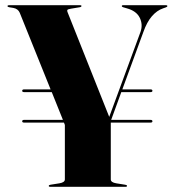

<svg xmlns="http://www.w3.org/2000/svg" viewBox="-20 -720 666 740"><path d="M65.5 -252.5Q65.5 -258 73 -258H222.5L179.5 -365H73Q65.5 -365 65.5 -370Q65.5 -375.5 73 -375.5H175L56 -671Q49.5 -686 31.5 -689.5L16 -692Q9 -693 9 -696.5Q9 -700 14.5 -700H288.5Q294 -700 294 -697Q294 -693 286.5 -692L253.5 -686.5Q241.5 -684.5 239.8 -681.8Q238 -679 240 -674L401 -269.5L521.5 -597Q531.5 -625.5 518.5 -651.8Q505.5 -678 468.5 -688L455 -692Q449.5 -693.5 449.5 -696.5Q449.5 -700 454 -700H620Q625 -700 625 -696.5Q625 -693.5 619 -691.5L609 -688Q585 -680 565.5 -657.5Q546 -635 532.5 -596.5L451.5 -375.5H560Q567.5 -375.5 567.5 -370Q567.5 -365 560 -365H447.5L408.5 -258H560Q567.5 -258 567.5 -252.5Q567.5 -247.5 560 -247.5H407V-28.5Q407 -17 428 -13.5L462.5 -8Q469.5 -7 469.5 -3.5Q469.5 0 464 0H173Q168 0 168 -3.5Q168 -7 174.5 -8L209 -13.5Q230 -17 230 -28.5V-238.5L226.5 -247.5H73Q65.5 -247.5 65.5 -252.5Z"/></svg>

Font: Fraunces 144pt
Style: Bold
Weight: 700
Version: Version 1.000;[b76b70a41]